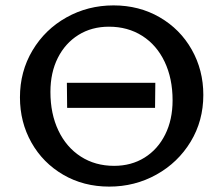

<svg xmlns="http://www.w3.org/2000/svg" viewBox="-20 -685 827 712"><path d="M54 -324Q54 -420 100.5 -498Q147 -576 226.5 -620.5Q306 -665 401 -665Q496 -665 572 -621Q648 -577 691 -501Q734 -425 734 -333Q734 -237 687 -159.5Q640 -82 560 -37.5Q480 7 385 7Q290 7 214.5 -37Q139 -81 96.5 -156.5Q54 -232 54 -324ZM620 -313Q620 -394 590.5 -456Q561 -518 507.5 -552Q454 -586 384 -586Q320 -586 271 -555.5Q222 -525 194.5 -470.5Q167 -416 167 -344Q167 -263 196.5 -201Q226 -139 279.5 -104.5Q333 -70 403 -70Q467 -70 516 -100.5Q565 -131 592.5 -186Q620 -241 620 -313ZM228 -378H556L555 -285H229Z"/></svg>

Font: Ysabeau Infant Semibold
Style: Regular
Weight: 600
Designer: Christian Thalmann (Catharsis Fonts)
Version: Version 0.003